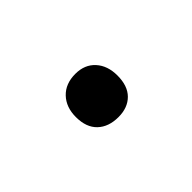

<svg xmlns="http://www.w3.org/2000/svg" viewBox="-27 -323 248 248"><g transform="rotate(45 97.5 -199.0)"><path d="M98 -161Q80 -161 69 -171.5Q58 -182 58 -200Q58 -217 69 -227Q80 -237 98 -237Q117 -237 127 -227Q137 -217 137 -200Q137 -182 127 -171.5Q117 -161 98 -161Z"/></g></svg>

Font: Cormorant Garamond Light Light
Style: Regular
Weight: 300
Version: Version 4.001